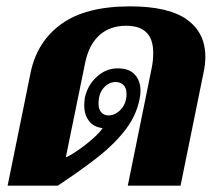

<svg xmlns="http://www.w3.org/2000/svg" viewBox="-20 -584 685 604"><path d="M76 -354Q96 -453 173 -508.5Q250 -564 389 -564Q510 -564 568 -522.5Q626 -481 626 -405Q626 -381 620 -354L548 0H382L457 -369Q462 -392 462 -418Q462 -503 377 -503Q326 -503 293 -473.5Q260 -444 248 -387L187 -89Q211 -99 250 -129.5Q289 -160 303 -181Q275 -184 260 -203.5Q245 -223 245 -253Q245 -261 247 -277Q256 -317 285 -343Q314 -369 350 -369Q386 -369 404 -349.5Q422 -330 422 -298Q422 -286 419 -272Q409 -221 375.5 -177Q342 -133 292.5 -93.5Q243 -54 162 0H4ZM378 -289Q378 -307 368.5 -316.5Q359 -326 344 -326Q323 -326 306.5 -308Q290 -290 290 -258Q290 -240 298.5 -230.5Q307 -221 322 -221Q343 -221 360.5 -240Q378 -259 378 -289Z"/></svg>

Font: Trirong ExtraBold
Style: Italic
Weight: 800
Italic angle: -12°
Designer: Katatrad Team
Foundry: CadsonDemak
Version: Version 1.001